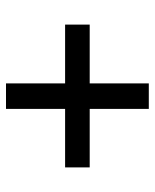

<svg xmlns="http://www.w3.org/2000/svg" viewBox="42 -681 516 640"><g transform="rotate(90 300.0 -361.0)"><path d="M258 -123V-320H62V-402H258V-599H343V-402H538V-320H343V-123Z"/></g></svg>

Font: Mona Sans Medium
Style: Regular
Weight: 500
Designer: Deni Anggara
Foundry: GitHub
Version: Version 2.000;Glyphs 3.2.3 (3260)